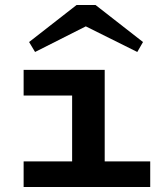

<svg xmlns="http://www.w3.org/2000/svg" viewBox="-20 -752 671 772"><path d="M270 -33V-471H401V-33ZM75 0V-103H584V0ZM75 -368V-471H366V-368ZM121 -543 97 -583 288 -732H364L555 -583L532 -543L325 -646Z"/></svg>

Font: BioRhyme Expanded SemiBold
Style: Regular
Weight: 600
Width: 7
Designer: Aoife Mooney
Foundry: Aoife Mooney Type
Version: Version 1.600;gftools[0.9.33]